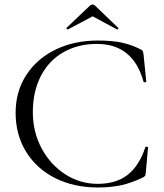

<svg xmlns="http://www.w3.org/2000/svg" viewBox="-20 -815 726 848"><path d="M603 -596Q610 -592 611 -589Q612 -586 614 -574L626 -455Q626 -452 620.5 -451.5Q615 -451 614 -454Q568 -621 408 -621Q324 -621 259.5 -584Q195 -547 160 -478.5Q125 -410 125 -319Q125 -232 164 -159.5Q203 -87 268.5 -45Q334 -3 411 -3Q493 -3 544 -43Q595 -83 622 -165Q622 -167 627 -167Q634 -167 634 -164L624 -54Q623 -42 621 -39Q619 -36 613 -32Q561 -7 515.5 3Q470 13 411 13Q306 13 223.5 -28.5Q141 -70 95 -145Q49 -220 49 -317Q49 -411 96 -483.5Q143 -556 225.5 -596Q308 -636 411 -636Q474 -636 517 -627Q560 -618 603 -596ZM389 -795Q395 -795 400 -790L502 -692Q503 -692 503 -690Q503 -688 500.5 -686Q498 -684 497 -685L389 -743L280 -685Q278 -684 275 -687.5Q272 -691 274 -692L377 -790Q382 -795 389 -795Z"/></svg>

Font: Cormorant Infant
Style: Regular
Weight: 400
Designer: Christian Thalmann (Catharsis Fonts)
Foundry: Catharsis Fonts
Version: Version 4.000